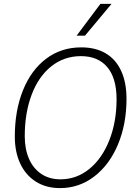

<svg xmlns="http://www.w3.org/2000/svg" viewBox="-20 -953 690 985"><path d="M56 -252Q56 -386 98 -490Q140 -594 217 -652Q294 -710 397 -710Q470 -710 522 -679.5Q574 -649 601.5 -589.5Q629 -530 629 -446Q629 -317 585.5 -212.5Q542 -108 464 -48Q386 12 288 12Q216 12 163.5 -21.5Q111 -55 83.5 -114.5Q56 -174 56 -252ZM290 -33Q373 -33 438.5 -86.5Q504 -140 541 -234Q578 -328 578 -444Q578 -552 530.5 -608.5Q483 -665 395 -665Q309 -665 243.5 -613Q178 -561 142.5 -467.5Q107 -374 107 -254Q107 -189 128.5 -139Q150 -89 191.5 -61Q233 -33 290 -33ZM495 -933H552L416 -770H373Z"/></svg>

Font: Azeret Mono Thin
Style: Italic
Weight: 100
Italic angle: -12°
Designer: Martin Vácha
Foundry: Displaay
Version: Version 1.000; Glyphs 3.0.3, build 3074